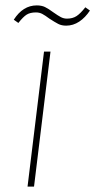

<svg xmlns="http://www.w3.org/2000/svg" viewBox="-20 -691 353 711"><path d="M48 -606 31 -618Q65 -671 116 -671Q134 -671 146.5 -665Q159 -659 178 -645Q195 -633 205.5 -627.5Q216 -622 228 -622Q249 -622 263.5 -631.5Q278 -641 296 -664L313 -652Q296 -626 273.5 -611Q251 -596 225 -596Q208 -596 195.5 -602.5Q183 -609 163 -622Q147 -634 136.5 -639.5Q126 -645 113 -645Q92 -645 79 -637Q66 -629 48 -606ZM143 -500H167L106 0H82Z"/></svg>

Font: Haskoy Thin
Style: Italic
Weight: 100
Designer: Ertekin Erdin
Foundry: Ertekin Erdin
Version: Version 2.000; ttfautohint (v1.8.4.7-5d5b)